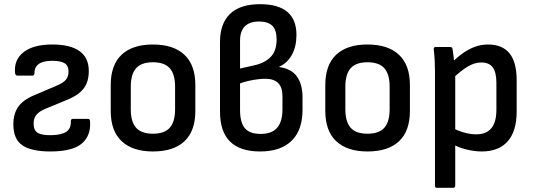

<svg xmlns="http://www.w3.org/2000/svg" viewBox="-20 -714 2549 919"><path d="M221 11Q132 11 88.5 -17.5Q45 -46 44 -115Q43 -167 66 -201Q89 -235 141 -257L249 -303Q283 -317 295.5 -332.5Q308 -348 308 -372Q308 -400 289 -411.5Q270 -423 230 -423Q187 -423 166 -408Q145 -393 145 -365Q145 -352 135 -352H63Q54 -352 52 -365Q46 -427 92.5 -464Q139 -501 231 -501Q316 -501 360.5 -469.5Q405 -438 405 -374Q405 -324 382 -292.5Q359 -261 308 -239L199 -194Q167 -181 153.5 -163.5Q140 -146 141 -119Q142 -88 162.5 -77Q183 -66 227 -67Q274 -68 297 -83Q320 -98 319 -132Q319 -145 328 -145H400Q406 -145 408 -143Q410 -141 411 -133Q416 -65 371.5 -27Q327 11 221 11Z M712 11Q615 11 562.5 -38Q510 -87 510 -183V-307Q510 -403 562 -452Q614 -501 712 -501Q810 -501 862.5 -452Q915 -403 915 -307V-183Q915 -87 863 -38Q811 11 712 11ZM712 -74Q767 -74 792.5 -102.5Q818 -131 818 -191V-299Q818 -359 792.5 -387.5Q767 -416 712 -416Q657 -416 631.5 -387.5Q606 -359 606 -299V-191Q606 -131 631.5 -102.5Q657 -74 712 -74Z M1225 11Q1129 11 1081 -36.5Q1033 -84 1033 -180V-513Q1033 -601 1081 -647.5Q1129 -694 1225 -694Q1312 -694 1355.5 -657Q1399 -620 1399 -547Q1399 -491 1377 -451.5Q1355 -412 1317 -395V-393Q1375 -385 1401.5 -347.5Q1428 -310 1428 -248V-188Q1428 -91 1375.5 -40Q1323 11 1225 11ZM1228 -73Q1281 -73 1306.5 -102.5Q1332 -132 1332 -190V-252Q1332 -296 1311.5 -316.5Q1291 -337 1249 -337Q1233 -337 1213.5 -334.5Q1194 -332 1172.5 -327.5Q1151 -323 1129 -315V-187Q1129 -128 1152 -100.5Q1175 -73 1228 -73ZM1129 -386 1200 -402Q1248 -413 1276 -442Q1304 -471 1304 -525Q1304 -570 1283.5 -590.5Q1263 -611 1220 -611Q1175 -611 1152 -588Q1129 -565 1129 -519Z M1739 11Q1642 11 1589.5 -38Q1537 -87 1537 -183V-307Q1537 -403 1589 -452Q1641 -501 1739 -501Q1837 -501 1889.5 -452Q1942 -403 1942 -307V-183Q1942 -87 1890 -38Q1838 11 1739 11ZM1739 -74Q1794 -74 1819.5 -102.5Q1845 -131 1845 -191V-299Q1845 -359 1819.5 -387.5Q1794 -416 1739 -416Q1684 -416 1658.5 -387.5Q1633 -359 1633 -299V-191Q1633 -131 1658.5 -102.5Q1684 -74 1739 -74Z M2286 11Q2252 11 2212.5 1.5Q2173 -8 2146 -25L2144 -103Q2171 -88 2201.5 -79.5Q2232 -71 2259 -71Q2308 -71 2332 -100.5Q2356 -130 2356 -189V-317Q2356 -368 2338.5 -391.5Q2321 -415 2284 -415Q2252 -415 2219 -395.5Q2186 -376 2142 -334L2137 -409Q2167 -439 2195 -459Q2223 -479 2253 -490Q2283 -501 2316 -501Q2384 -501 2418.5 -459Q2453 -417 2453 -330V-181Q2453 -86 2410 -37.5Q2367 11 2286 11ZM2071 185Q2062 185 2062 175V-373Q2062 -398 2060.5 -426.5Q2059 -455 2056 -477Q2055 -489 2065 -489H2135Q2144 -489 2146 -480Q2148 -466 2151 -444Q2154 -422 2153 -408L2159 -364V175Q2159 185 2148 185Z"/></svg>

Font: Sofia Sans Semi Condensed SemiBold
Style: Regular
Weight: 600
Designer: Botio Nikoltchev, Ani Petrova
Foundry: lettersoup
Version: Version 4.100